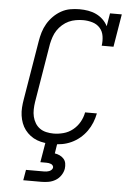

<svg xmlns="http://www.w3.org/2000/svg" viewBox="-62 -789 725 1055"><g transform="rotate(5 300.0 -261.5)"><path d="M250 8Q228 8 206 5Q184 2 164 -5.5Q144 -13 127 -26Q110 -39 97.5 -55.5Q85 -72 77.5 -92Q70 -112 67 -133.5Q64 -155 65.5 -177.5Q67 -200 71 -223L125 -548Q129 -573 136.5 -598Q144 -623 157.5 -646Q171 -669 190.5 -688.5Q210 -708 233.5 -721Q257 -734 282.5 -738.5Q308 -743 333 -743Q358 -743 381.5 -739Q405 -735 426 -725Q447 -715 463.5 -699Q480 -683 490 -663L502 -735H567L537 -554H472Q476 -580 472 -606.5Q468 -633 451.5 -651.5Q435 -670 410 -677.5Q385 -685 358 -685Q339 -685 318.5 -681.5Q298 -678 279.5 -669.5Q261 -661 244.5 -646.5Q228 -632 216.5 -614.5Q205 -597 198.5 -577.5Q192 -558 188 -539L134 -213Q131 -193 130.5 -172.5Q130 -152 134.5 -133Q139 -114 149 -97.5Q159 -81 174.5 -70Q190 -59 210 -54.5Q230 -50 250 -50Q277 -50 305 -57.5Q333 -65 356 -83.5Q379 -102 393.5 -127.5Q408 -153 413 -181H478Q473 -155 463 -130Q453 -105 437 -82.5Q421 -60 399.5 -42Q378 -24 353 -12.5Q328 -1 302 3.5Q276 8 250 8ZM107 220 117 162H217Q224 162 231 161Q238 160 244.5 157.5Q251 155 256.5 150Q262 145 264 138Q264 138 264 138Q264 138 264 138Q265 131 261 125.5Q257 120 251 117.5Q245 115 238.5 114Q232 113 225 113H192L211 0H276L267 58Q281 60 294 66Q307 72 316.5 82.5Q326 93 328.5 107.5Q331 122 329 137Q326 156 314 174Q302 192 284 202.5Q266 213 246.5 216.5Q227 220 207 220Z"/></g></svg>

Font: Iosevka Etoile Light Oblique
Style: Regular
Weight: 300
Italic angle: -9°
Designer: Belleve Invis
Foundry: Belleve Invis
Version: Version 15.5.2; ttfautohint (v1.8.4)